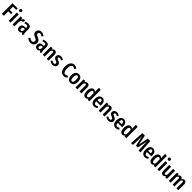

<svg xmlns="http://www.w3.org/2000/svg" viewBox="1384 -4803 8827 8827"><g transform="rotate(45 5797.0 -389.5)"><path d="M65 0H193V-290H371V-385H193V-596H398L411 -691H65Z M573 -794C529 -794 498 -761 498 -719C498 -676 529 -644 573 -644C618 -644 648 -676 648 -719C648 -761 618 -794 573 -794ZM635 -529H512V0H635Z M998 -543C942 -543 902 -505 877 -435L867 -529H760V0H883V-293C900 -375 927 -423 982 -423C998 -423 1008 -421 1021 -417L1042 -536C1029 -540 1015 -543 998 -543Z M1429 -130V-366C1429 -481 1372 -544 1249 -544C1196 -544 1135 -531 1078 -506L1106 -425C1152 -442 1191 -452 1228 -452C1284 -452 1308 -428 1308 -359V-324H1261C1121 -324 1046 -262 1046 -148C1046 -51 1103 15 1195 15C1248 15 1297 -7 1331 -62C1348 -12 1383 7 1436 13L1461 -69C1439 -79 1429 -92 1429 -130ZM1229 -74C1191 -74 1169 -102 1169 -157C1169 -220 1202 -251 1273 -251H1308V-140C1290 -98 1263 -74 1229 -74Z M1946 -706C1825 -706 1736 -627 1736 -515C1736 -416 1790 -358 1916 -310C2005 -277 2030 -246 2030 -189C2030 -124 1990 -83 1925 -83C1866 -83 1820 -110 1776 -149L1711 -79C1764 -24 1832 15 1932 15C2075 15 2162 -77 2162 -197C2162 -321 2094 -370 1987 -412C1890 -448 1867 -475 1867 -524C1867 -576 1902 -608 1956 -608C2003 -608 2043 -590 2085 -552L2146 -621C2093 -676 2033 -706 1946 -706Z M2599 -130V-366C2599 -481 2542 -544 2419 -544C2366 -544 2305 -531 2248 -506L2276 -425C2322 -442 2361 -452 2398 -452C2454 -452 2478 -428 2478 -359V-324H2431C2291 -324 2216 -262 2216 -148C2216 -51 2273 15 2365 15C2418 15 2467 -7 2501 -62C2518 -12 2553 7 2606 13L2631 -69C2609 -79 2599 -92 2599 -130ZM2399 -74C2361 -74 2339 -102 2339 -157C2339 -220 2372 -251 2443 -251H2478V-140C2460 -98 2433 -74 2399 -74Z M2979 -544C2918 -544 2876 -512 2842 -459L2832 -529H2725V0H2848V-370C2875 -418 2903 -449 2938 -449C2968 -449 2985 -430 2985 -368V0H3108V-383C3108 -484 3060 -544 2979 -544Z M3379 -544C3268 -544 3198 -477 3198 -389C3198 -315 3237 -269 3333 -234C3415 -205 3434 -186 3434 -142C3434 -100 3405 -76 3358 -76C3313 -76 3272 -96 3237 -126L3177 -59C3221 -15 3284 15 3362 15C3472 15 3560 -44 3560 -152C3560 -239 3509 -282 3418 -315C3340 -343 3321 -360 3321 -396C3321 -431 3346 -453 3387 -453C3426 -453 3461 -438 3498 -412L3545 -481C3502 -520 3447 -544 3379 -544Z M4095 -706C3943 -706 3829 -589 3829 -347C3829 -102 3938 15 4096 15C4177 15 4240 -25 4278 -68L4218 -140C4185 -112 4151 -87 4102 -87C4019 -87 3962 -155 3962 -347C3962 -544 4021 -608 4101 -608C4141 -608 4175 -591 4210 -560L4272 -634C4222 -679 4170 -706 4095 -706Z M4535 -544C4398 -544 4316 -443 4316 -265C4316 -84 4398 15 4535 15C4671 15 4753 -91 4753 -265C4753 -449 4671 -544 4535 -544ZM4535 -450C4595 -450 4625 -400 4625 -265C4625 -130 4595 -79 4535 -79C4475 -79 4444 -129 4444 -265C4444 -399 4475 -450 4535 -450Z M5107 -544C5046 -544 5004 -512 4970 -459L4960 -529H4853V0H4976V-370C5003 -418 5031 -449 5066 -449C5096 -449 5113 -430 5113 -368V0H5236V-383C5236 -484 5188 -544 5107 -544Z M5629 -754V-488C5603 -521 5566 -544 5517 -544C5408 -544 5333 -433 5333 -264C5333 -90 5393 15 5509 15C5567 15 5608 -17 5637 -63L5643 0H5752V-741ZM5543 -78C5494 -78 5461 -124 5461 -265C5461 -400 5497 -451 5549 -451C5582 -451 5607 -430 5629 -396V-142C5606 -102 5580 -78 5543 -78Z M6264 -277C6264 -453 6188 -544 6061 -544C5925 -544 5851 -430 5851 -260C5851 -88 5929 15 6073 15C6146 15 6203 -14 6247 -55L6196 -123C6157 -93 6124 -79 6081 -79C6022 -79 5983 -112 5976 -226H6262C6263 -240 6264 -260 6264 -277ZM6145 -306H5976C5981 -421 6012 -457 6062 -457C6120 -457 6145 -411 6145 -313Z M6612 -544C6551 -544 6509 -512 6475 -459L6465 -529H6358V0H6481V-370C6508 -418 6536 -449 6571 -449C6601 -449 6618 -430 6618 -368V0H6741V-383C6741 -484 6693 -544 6612 -544Z M7012 -544C6901 -544 6831 -477 6831 -389C6831 -315 6870 -269 6966 -234C7048 -205 7067 -186 7067 -142C7067 -100 7038 -76 6991 -76C6946 -76 6905 -96 6870 -126L6810 -59C6854 -15 6917 15 6995 15C7105 15 7193 -44 7193 -152C7193 -239 7142 -282 7051 -315C6973 -343 6954 -360 6954 -396C6954 -431 6979 -453 7020 -453C7059 -453 7094 -438 7131 -412L7178 -481C7135 -520 7080 -544 7012 -544Z M7665 -277C7665 -453 7589 -544 7462 -544C7326 -544 7252 -430 7252 -260C7252 -88 7330 15 7474 15C7547 15 7604 -14 7648 -55L7597 -123C7558 -93 7525 -79 7482 -79C7423 -79 7384 -112 7377 -226H7663C7664 -240 7665 -260 7665 -277ZM7546 -306H7377C7382 -421 7413 -457 7463 -457C7521 -457 7546 -411 7546 -313Z M8031 -754V-488C8005 -521 7968 -544 7919 -544C7810 -544 7735 -433 7735 -264C7735 -90 7795 15 7911 15C7969 15 8010 -17 8039 -63L8045 0H8154V-741ZM7945 -78C7896 -78 7863 -124 7863 -265C7863 -400 7899 -451 7951 -451C7984 -451 8009 -430 8031 -396V-142C8008 -102 7982 -78 7945 -78Z M9028 -691H8864L8772 -204L8674 -691H8513L8466 0H8586L8599 -288C8603 -387 8605 -482 8602 -573L8710 -76H8830L8932 -572C8931 -500 8934 -394 8939 -292L8952 0H9074Z M9561 -277C9561 -453 9485 -544 9358 -544C9222 -544 9148 -430 9148 -260C9148 -88 9226 15 9370 15C9443 15 9500 -14 9544 -55L9493 -123C9454 -93 9421 -79 9378 -79C9319 -79 9280 -112 9273 -226H9559C9560 -240 9561 -260 9561 -277ZM9442 -306H9273C9278 -421 9309 -457 9359 -457C9417 -457 9442 -411 9442 -313Z M9927 -754V-488C9901 -521 9864 -544 9815 -544C9706 -544 9631 -433 9631 -264C9631 -90 9691 15 9807 15C9865 15 9906 -17 9935 -63L9941 0H10050V-741ZM9841 -78C9792 -78 9759 -124 9759 -265C9759 -400 9795 -451 9847 -451C9880 -451 9905 -430 9927 -396V-142C9904 -102 9878 -78 9841 -78Z M10235 -794C10191 -794 10160 -761 10160 -719C10160 -676 10191 -644 10235 -644C10280 -644 10310 -676 10310 -719C10310 -761 10280 -794 10235 -794ZM10297 -529H10174V0H10297Z M10798 -529H10675V-150C10653 -108 10626 -78 10589 -78C10557 -78 10541 -100 10541 -145V-529H10418V-137C10418 -46 10467 15 10548 15C10609 15 10651 -14 10684 -69L10690 0H10798Z M11414 -544C11355 -544 11313 -509 11279 -455C11261 -511 11222 -544 11168 -544C11112 -544 11070 -511 11037 -460L11029 -529H10922V0H11043V-375C11066 -421 11092 -450 11125 -450C11151 -450 11169 -431 11169 -369V0H11289V-375C11313 -421 11339 -450 11371 -450C11398 -450 11415 -431 11415 -369V0H11536V-383C11536 -483 11487 -544 11414 -544Z"/></g></svg>

Font: Fira Sans Condensed Medium
Style: Regular
Weight: 500
Width: 3
Designer: Carrois Corporate & Edenspiekermann AG
Foundry: Carrois Corporate GbR & Edenspiekermann AG
Version: Version 4.202;PS 004.202;hotconv 1.0.88;makeotf.lib2.5.64775